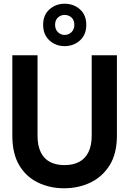

<svg xmlns="http://www.w3.org/2000/svg" viewBox="-20 -996 691 1028"><path d="M323 12Q246 12 182.5 -19Q119 -50 82.5 -112Q46 -174 46 -270V-700H181V-269Q181 -217 198 -181.5Q215 -146 247.5 -129Q280 -112 325 -112Q371 -112 403.5 -129Q436 -146 453.5 -181.5Q471 -217 471 -269V-700H606V-270Q606 -174 567.5 -112Q529 -50 465 -19Q401 12 323 12ZM326 -749Q279 -749 245 -779.5Q211 -810 211 -863Q211 -916 245 -946Q279 -976 326 -976Q374 -976 408 -946Q442 -916 442 -863Q442 -810 408 -779.5Q374 -749 326 -749ZM326 -809Q348 -809 363 -824Q378 -839 378 -863Q378 -888 363 -902Q348 -916 326 -916Q305 -916 290 -902Q275 -888 275 -863Q275 -839 290 -824Q305 -809 326 -809Z"/></svg>

Font: DM Sans 36pt
Style: Bold
Weight: 700
Version: Version 4.004;gftools[0.9.30]